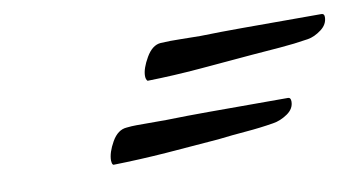

<svg xmlns="http://www.w3.org/2000/svg" viewBox="-36 -446 623 335"><g transform="rotate(-10 275.5 -278.0)"><path d="M227 -314Q224 -317 224 -323Q224 -336 235 -355Q246 -374 261 -375Q278 -376 296.5 -375.5Q315 -375 331 -375Q369 -376 406 -376Q443 -376 480 -376H546Q551 -376 551 -370Q551 -357 539 -348Q527 -339 515 -337Q490 -333 464.5 -331Q439 -329 414 -327Q368 -323 321 -319Q274 -315 227 -314ZM143 -180Q141 -181 140.5 -184Q140 -187 140 -188Q140 -202 150.5 -220.5Q161 -239 177 -240Q186 -241 194.5 -241Q203 -241 212 -241H248Q285 -242 321.5 -242Q358 -242 395 -242H463Q468 -242 468 -235Q468 -222 455.5 -213.5Q443 -205 430 -203Q406 -199 381 -197Q356 -195 331 -192Q284 -188 237 -184.5Q190 -181 143 -180Z"/></g></svg>

Font: My Soul
Style: Regular
Weight: 400
Designer: Robert E. Leuschke
Foundry: Robert E. Leuschke
Version: Version 1.010; ttfautohint (v1.8.4.7-5d5b)